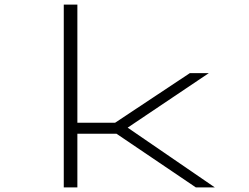

<svg xmlns="http://www.w3.org/2000/svg" viewBox="-20 -820 1090 840"><path d="M837 0 489.5 -235H318.5V0H259V-800H318.5V-283H483.5L810.5 -500H893.5L538.5 -261.5L920 0Z"/></svg>

Font: League Mono Extended UltraLight
Style: Regular
Weight: 200
Width: 9
Designer: Tyler Finck
Foundry: The League of Moveable Type / Tyler Finck
Version: Version 2.210